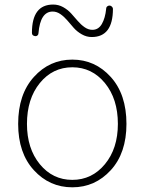

<svg xmlns="http://www.w3.org/2000/svg" viewBox="-20 -798 626 831"><path d="M58.6 -261.7Q58.6 -389.6 126.5 -464.8Q194.3 -540 293 -540Q391.6 -540 459.5 -464.8Q527.3 -389.6 527.3 -261.7Q527.3 -135.7 459.5 -61.5Q391.6 12.7 293 12.7Q194.3 12.7 126.5 -61.5Q58.6 -135.7 58.6 -261.7ZM490.2 -261.7Q490.2 -370.1 434.1 -438.5Q377.9 -506.8 293 -506.8Q208 -506.8 152.3 -438.5Q96.7 -370.1 96.7 -261.7Q96.7 -155.3 152.3 -87.4Q208 -19.5 293 -19.5Q377.9 -19.5 434.1 -87.4Q490.2 -155.3 490.2 -261.7ZM377 -637.7Q354.5 -637.7 334 -649.4Q313.5 -661.1 299.3 -677.2Q285.2 -693.4 271.5 -709.5Q257.8 -725.6 241.7 -736.8Q225.6 -748 208 -748Q154.3 -748 146.5 -654.3Q146.5 -648.4 142.1 -644.5Q137.7 -640.6 131.8 -641.6Q125 -642.6 121.1 -646.5Q118.2 -650.4 118.2 -656.2Q118.2 -778.3 210 -778.3Q233.4 -778.3 253.4 -767.1Q273.4 -755.9 288.1 -739.7Q302.7 -723.6 316.4 -707.5Q330.1 -691.4 346.2 -680.2Q362.3 -668.9 379.9 -668.9Q406.2 -668.9 420.9 -694.3Q435.5 -719.7 439.5 -759.8Q439.5 -766.6 444.3 -770.5Q449.2 -774.4 455.1 -773.9Q460.9 -773.4 464.8 -768.6Q468.8 -764.6 468.8 -759.8Q468.8 -637.7 377 -637.7Z"/></svg>

Font: Gen Jyuu Gothic ExtraLight
Style: Regular
Weight: 100
Designer: [Source Han Sans]
Ryoko NISHIZUKA  (kana & ideographs); Paul D. Hunt (Latin, Greek & Cyrillic); Wenlong ZHANG  (bopomofo
Version: Version 1.002.20150607